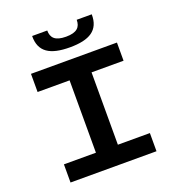

<svg xmlns="http://www.w3.org/2000/svg" viewBox="-165 -1082 1108 1212"><g transform="rotate(-20 389.0 -476.0)"><path d="M100 0H677.5V-122H462.5V-608H677.5V-730H100V-608H315V-122H100ZM188.5 -952C187 -844.5 257 -803 389 -803C521 -803 590.5 -844.5 589 -952H488C488 -903 462.5 -874.5 389 -874.5C315.5 -874.5 290 -903 290 -952Z"/></g></svg>

Font: Monaspace Neon Wide
Style: Bold
Weight: 700
Width: 7
Designer: Riley Cran & the Lettermatic Team
Foundry: Lettermatic
Version: Version 1.000 (Monaspace Neon)